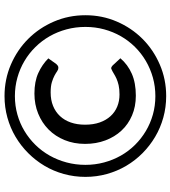

<svg xmlns="http://www.w3.org/2000/svg" viewBox="29 -795 772 870"><g transform="rotate(-90 415.0 -360.0)"><path d="M539 -242Q543 -242.5 546.8 -240.5Q550.5 -238.5 553 -236L586 -200.5Q557.5 -167 516 -148.8Q474.5 -130.5 416.5 -130.5Q367 -130.5 326.8 -147.8Q286.5 -165 258 -195.8Q229.5 -226.5 213.8 -268.5Q198 -310.5 198 -360.5Q198 -411 215.2 -453.2Q232.5 -495.5 263 -525.8Q293.5 -556 335.2 -573Q377 -590 426 -590Q480.5 -590 519 -572.5Q557.5 -555 585.5 -527L560 -491Q557.5 -488 553.2 -484.8Q549 -481.5 542.5 -481.5Q535 -481.5 527.2 -487Q519.5 -492.5 507.5 -499Q495.5 -505.5 477.5 -511Q459.5 -516.5 431 -516.5Q397 -516.5 370 -505.5Q343 -494.5 324 -474.2Q305 -454 295 -425.2Q285 -396.5 285 -360.5Q285 -323 295.2 -294Q305.5 -265 323.8 -245Q342 -225 367 -214.8Q392 -204.5 421.5 -204.5Q447 -204.5 464 -208.5Q481 -212.5 493.8 -218.2Q506.5 -224 516.8 -230.5Q527 -237 539 -242ZM48.5 -359Q48.5 -409.5 61.5 -456.5Q74.5 -503.5 98.5 -544Q122.5 -584.5 156 -618Q189.5 -651.5 230 -675.5Q270.5 -699.5 317.2 -712.5Q364 -725.5 414.5 -725.5Q490.5 -725.5 557.2 -696.8Q624 -668 673.8 -618.2Q723.5 -568.5 752.2 -501.8Q781 -435 781 -359Q781 -283 752.2 -216.5Q723.5 -150 673.8 -100.2Q624 -50.5 557.2 -21.8Q490.5 7 414.5 7Q364 7 317.2 -6Q270.5 -19 230 -43Q189.5 -67 156 -100.2Q122.5 -133.5 98.5 -174.2Q74.5 -215 61.5 -261.8Q48.5 -308.5 48.5 -359ZM103 -359Q103 -315 114 -274.2Q125 -233.5 145 -198.2Q165 -163 193.5 -134.2Q222 -105.5 256.5 -85Q291 -64.5 331 -53.2Q371 -42 414.5 -42Q458 -42 498.2 -53.2Q538.5 -64.5 573.5 -85Q608.5 -105.5 637 -134.2Q665.5 -163 685.8 -198.2Q706 -233.5 717 -274Q728 -314.5 728 -359Q728 -403.5 717 -444.5Q706 -485.5 685.8 -521Q665.5 -556.5 637 -585.5Q608.5 -614.5 573.5 -635.2Q538.5 -656 498.2 -667.2Q458 -678.5 414.5 -678.5Q371 -678.5 331 -667.2Q291 -656 256.5 -635.2Q222 -614.5 193.5 -585.5Q165 -556.5 145 -521Q125 -485.5 114 -444.5Q103 -403.5 103 -359Z"/></g></svg>

Font: LatoLatin Medium
Style: Regular
Weight: 500
Designer: Lukasz Dziedzic with Adam Twardoch and Botio Nikoltchev
Foundry: tyPoland Lukasz Dziedzic
Version: Version 2.015; 2015-08-06; http://www.latofonts.com/